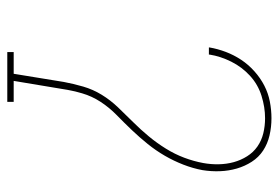

<svg xmlns="http://www.w3.org/2000/svg" viewBox="-142 -642 783 540"><g transform="rotate(90 250.0 -371.5)"><path d="M126 0V-18H187L210 -159Q215 -186 223 -213.5Q231 -241 246 -265.5Q261 -290 281.5 -311.5Q302 -333 323 -354Q344 -375 363 -398Q382 -421 397.5 -446Q413 -471 423 -497.5Q433 -524 438 -551Q442 -573 441.5 -595Q441 -617 435.5 -637Q430 -657 419 -674.5Q408 -692 391.5 -703.5Q375 -715 354.5 -720Q334 -725 312 -725Q281 -725 249 -715Q217 -705 192.5 -682.5Q168 -660 153 -630Q138 -600 133 -569V-567H113V-569Q117 -592 125.5 -614.5Q134 -637 147.5 -657.5Q161 -678 180 -695Q199 -712 220.5 -723Q242 -734 265.5 -738.5Q289 -743 312 -743Q337 -743 360.5 -737.5Q384 -732 403 -719.5Q422 -707 434.5 -687.5Q447 -668 453.5 -645.5Q460 -623 461 -598.5Q462 -574 458 -549Q453 -522 442.5 -495Q432 -468 417.5 -443Q403 -418 384.5 -395Q366 -372 345.5 -350.5Q325 -329 303.5 -308Q282 -287 266 -262.5Q250 -238 242 -210.5Q234 -183 230 -156L207 -18H266V0Z"/></g></svg>

Font: Iosevka Curly Slab Thin
Style: Italic
Weight: 100
Italic angle: -9°
Monospace: yes
Designer: Belleve Invis
Foundry: Belleve Invis
Version: Version 22.1.2; ttfautohint (v1.8.4)